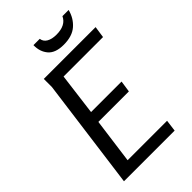

<svg xmlns="http://www.w3.org/2000/svg" viewBox="-266 -988 1077 1077"><g transform="rotate(-45 272.0 -449.5)"><path d="M133 -724H544L534 -655H221L189 -405H431L421 -337H179L143 -69H456L447 0H45L133 -659ZM505 -899Q492 -847 454 -813.5Q416 -780 348 -780Q283 -780 254 -813.5Q225 -847 226 -899H276Q279 -875 301 -862Q323 -849 359 -849Q433 -849 456 -899Z"/></g></svg>

Font: Rosario Light
Style: Italic
Weight: 300
Italic angle: -8.05°
Designer: Hector Gatti
Foundry: Omnibus Type
Version: Version 1.101; ttfautohint (v1.8.1.43-b0c9)